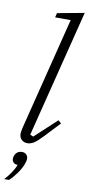

<svg xmlns="http://www.w3.org/2000/svg" viewBox="-110 -798 495 1069"><g transform="rotate(10 137.5 -263.5)"><path d="M89 12Q69 12 56 -0.5Q43 -13 43 -33Q43 -41 45 -51Q47 -61 49 -71L208 -705H120L126 -730L278 -758L97 -38L115 -30L238 -144L255 -129L177 -46Q144 -11 125.5 0.5Q107 12 89 12ZM-3 231Q16 211 32.5 186.5Q49 162 57 140H55Q41 140 33 131.5Q25 123 25 111Q25 92 37 78.5Q49 65 69 65Q85 65 94 74.5Q103 84 103 98Q103 109 96 128Q86 155 66 183Q46 211 24 231H-3Z"/></g></svg>

Font: IBM Plex Serif Light
Style: Italic
Weight: 300
Italic angle: -14°
Designer: Mike Abbink, Paul van der Laan, Pieter van Rosmalen
Foundry: Bold Monday
Version: Version 3.001